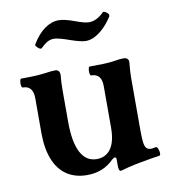

<svg xmlns="http://www.w3.org/2000/svg" viewBox="-74 -678 674 759"><g transform="rotate(-10 263.0 -298.5)"><path d="M341.8 -4.9V-27.8Q341.8 -39.1 336.4 -39.1Q331.5 -39.1 323.7 -32.2Q303.2 -11.2 276.1 -0.2Q249 10.7 217.3 10.7Q168.9 10.7 135.3 -12Q101.6 -34.7 84.2 -78.6Q66.9 -122.6 66.9 -185.1V-324.2Q66.9 -349.1 56.6 -361.8Q46.4 -374.5 25.9 -374.5Q21.5 -374.5 20 -383.5Q18.6 -392.6 20.3 -401.4Q22 -410.2 25.9 -410.2Q89.4 -410.2 122.1 -415Q148.4 -418.9 164.1 -418.9Q171.9 -418.9 176.8 -413.6Q181.6 -408.2 181.6 -397.9Q178.7 -367.2 178.7 -337.9V-208.5Q178.7 -127.9 200.7 -86.4Q222.7 -44.9 265.1 -44.9Q289.6 -44.9 306.9 -57.9Q324.2 -70.8 333 -95.7Q341.8 -120.6 341.8 -156.2V-324.2Q341.8 -374.5 300.8 -374.5Q296.4 -374.5 294.9 -383.5Q293.5 -392.6 295.2 -401.4Q296.9 -410.2 300.8 -410.2Q334 -410.2 357.9 -411.1Q381.8 -412.1 397.9 -414.6Q412.6 -417 421.1 -418Q429.7 -418.9 438 -418.9Q446.8 -418.9 452.4 -414.3Q458 -409.7 458 -400.9Q454.1 -363.3 454.1 -337.9V-125Q454.1 -93.3 456.5 -77.1Q459 -61 465.3 -54.4Q471.7 -47.9 483.9 -47.9Q490.2 -47.9 501 -50.8Q506.8 -52.2 510.7 -43.7Q514.6 -35.2 514.9 -25.4Q515.1 -15.6 510.7 -15.1Q497.1 -13.2 474.4 -9.5Q451.7 -5.9 430.2 -1.5L410.6 2.4Q385.3 7.3 358.9 15.1Q353 17.1 349.6 17.1Q345.7 17.1 343.8 11.5Q341.8 5.9 341.8 -4.9ZM242.2 -526.9Q219.2 -535.2 203.6 -539.1Q188 -543 180.2 -543Q165.5 -543 152.8 -535.6Q140.1 -528.3 126 -514.2Q124.5 -512.7 120.4 -513.7Q116.2 -514.6 110.8 -520L108.9 -522Q104.5 -526.4 103.5 -528.6Q102.5 -530.8 104 -534.2Q127.4 -572.8 155 -592.3Q182.6 -611.8 211.4 -611.8Q234.9 -611.8 276.4 -596.2Q311.5 -583 329.1 -583Q359.4 -583 389.2 -612.8Q390.6 -614.3 394.5 -613.3Q398.4 -612.3 404.3 -607.9Q410.6 -603.5 411.6 -598.6Q412.6 -593.8 411.1 -591.8Q396 -567.9 377.7 -549.8Q359.4 -531.7 340.6 -522Q321.8 -512.2 304.2 -512.2Q284.2 -512.2 242.2 -526.9Z"/></g></svg>

Font: Junicode Two Beta VF
Style: Regular
Weight: 400
Designer: Peter S. Baker
Foundry: Briery Creek Software
Version: Version 1.031 beta; ttfautohint (v1.8.1.43-b0c9)